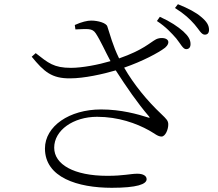

<svg xmlns="http://www.w3.org/2000/svg" viewBox="-20 -847 1040 914"><path d="M339 -707C397 -709 419 -714 436 -688C459 -653 480 -604 506 -556C449 -539 371 -524 318 -524C236 -524 210 -547 150 -594L131 -577C189 -506 226 -473 314 -474C380 -474 470 -494 531 -512C582 -433 634 -357 689 -293C695 -286 693 -285 684 -288C637 -303 557 -326 461 -326C310 -326 194 -246 194 -140C194 -2 350 47 512 47C632 47 678 30 678 6C678 -10 661 -20 634 -20C601 -20 569 -10 491 -10C332 -10 238 -64 238 -144C238 -227 329 -291 442 -291C543 -291 629 -260 690 -226C717 -211 731 -197 749 -197C767 -197 782 -231 781 -257C780 -273 772 -281 748 -304C681 -367 617 -445 571 -525C658 -555 735 -596 766 -620C779 -631 786 -646 778 -656C769 -668 741 -669 723 -660C693 -644 662 -609 547 -569C516 -632 504 -683 491 -721C486 -738 446 -749 414 -749C396 -749 369 -743 336 -728ZM727 -747C770 -719 797 -689 819 -664C840 -638 851 -613 866 -613C879 -613 887 -621 887 -637C887 -658 877 -675 852 -698C827 -720 792 -744 741 -767ZM813 -809C859 -780 883 -757 906 -731C928 -706 938 -682 955 -682C968 -682 975 -690 975 -705C975 -726 965 -744 937 -767C914 -787 877 -807 827 -827Z"/></svg>

Font: Noto Serif CJK JP Light
Style: Regular
Weight: 300
Designer: Ryoko NISHIZUKA 西塚涼子 (kana & ideographs); Frank Grießhammer (Latin, Greek & Cyrillic); Wenlong ZHANG 张文龙 (bopomofo); San
Foundry: Adobe Systems Incorporated
Version: Version 1.001;PS 1.001;hotconv 16.6.54;makeotf.lib2.5.65590